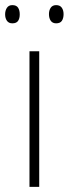

<svg xmlns="http://www.w3.org/2000/svg" viewBox="-33 -729 268 749"><path d="M120 0H82V-529H120ZM-13 -673Q-13 -688 -6 -698.5Q1 -709 15 -709Q31 -709 37.5 -699Q44 -689 44 -673Q44 -657 37.5 -647.5Q31 -638 15 -638Q1 -638 -6 -648Q-13 -658 -13 -673ZM158 -674Q158 -689 165 -699Q172 -709 186 -709Q201 -709 208 -699Q215 -689 215 -674Q215 -658 208.5 -648Q202 -638 186 -638Q172 -638 165 -648Q158 -658 158 -674Z"/></svg>

Font: Noto Sans Telugu SemiCondensed ExtraLight
Style: Regular
Weight: 200
Width: 4
Designer: Jelle Bosma - Monotype Design Team
Foundry: Monotype Imaging Inc.
Version: Version 2.005; ttfautohint (v1.8.4.7-5d5b)